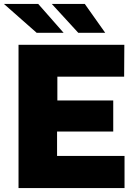

<svg xmlns="http://www.w3.org/2000/svg" viewBox="-26 -949 694 969"><path d="M67.5 0V-723H601.5L600.5 -562H263.5V-442H545.5V-285H262V-162H602.5V0ZM402 -929 505 -783.5H369L235.5 -929ZM167 -929 295 -783.5H159L-6 -929Z"/></svg>

Font: Public Sans Black
Style: Regular
Weight: 900
Designer: The Public Sans Project Authors: Dan O. Williams and USWDS (Libre Franklin designed by Pablo Impallari and Rodrigo Fuenz
Version: Version 1.007